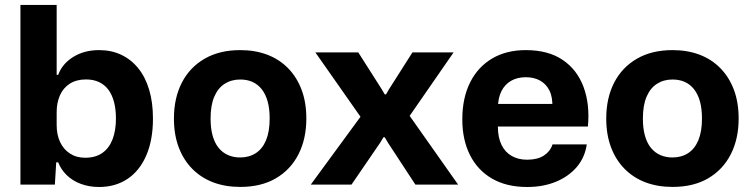

<svg xmlns="http://www.w3.org/2000/svg" viewBox="-20 -749 3050 779"><path d="M382.1 9.7Q342.4 9.7 308.6 -2.7Q274.9 -15.1 251.1 -38.1Q227.3 -61 216.1 -90.4H208.1L202.6 0H62.9V-729H209.9V-445.3H216.1Q232.6 -490.4 277.3 -518.1Q322 -545.7 382.1 -545.7Q431.6 -545.7 471.6 -526.9Q511.6 -508 540.6 -472.4Q569.6 -436.9 585.1 -385.2Q600.6 -333.6 600.6 -268Q600.6 -180.7 573.4 -118.2Q546.3 -55.7 497.1 -23Q447.9 9.7 382.1 9.7ZM325.6 -109Q367.3 -109 395 -128.3Q422.7 -147.6 436.6 -183.6Q450.4 -219.7 450.4 -268Q450.4 -304.4 443 -333.6Q435.6 -362.9 420.7 -383.6Q405.9 -404.3 382.8 -415.5Q359.7 -426.7 329.1 -426.7Q289.9 -426.7 263.1 -409.4Q236.3 -392.1 223.1 -362Q209.9 -331.9 209.9 -294.4V-241.3Q209.9 -202.4 223.8 -172.8Q237.7 -143.1 263.8 -126.1Q289.9 -109 325.6 -109Z M954.7 9.4Q894 9.4 844.9 -9.2Q795.7 -27.9 760 -64.1Q724.3 -100.3 705 -151.6Q685.7 -203 685.7 -267.7Q685.7 -351 717.6 -413.3Q749.6 -475.6 809.9 -510.6Q870.3 -545.7 954.7 -545.7Q1015.1 -545.7 1064.3 -527.1Q1113.4 -508.4 1148.9 -472.2Q1184.3 -436 1203.6 -384.9Q1222.9 -333.7 1222.9 -268Q1222.9 -185.7 1191.1 -123.2Q1159.3 -60.7 1099.4 -25.6Q1039.6 9.4 954.7 9.4ZM954.4 -110.1Q990.4 -110.1 1017.5 -127.4Q1044.6 -144.7 1059.4 -179.9Q1074.1 -215.1 1074.1 -268Q1074.1 -307.9 1065.9 -337.5Q1057.6 -367.1 1041.8 -387.1Q1026 -407 1004.2 -416.7Q982.4 -426.4 954.7 -426.4Q918.7 -426.4 891.5 -409Q864.3 -391.6 849.4 -356.7Q834.4 -321.9 834.4 -267.7Q834.4 -228.1 842.7 -198.5Q851 -168.9 866.9 -149.2Q882.9 -129.6 905.1 -119.9Q927.4 -110.1 954.4 -110.1Z M1240.9 0 1442.6 -275.3 1259.6 -536.3H1433.7L1529.4 -386L1541 -366.1H1546.4L1557.7 -386L1653.3 -536.3H1820.3L1642.1 -278.9L1838.7 0H1665.4L1554.4 -169.4L1541.1 -192H1535.7L1522.1 -169.4L1406.1 0Z M2118.7 9.7Q2035.3 9.7 1976.5 -24.3Q1917.7 -58.3 1886.7 -120.2Q1855.7 -182 1855.7 -264.3Q1855.7 -351 1887.2 -414.2Q1918.7 -477.3 1976.5 -511.5Q2034.3 -545.7 2113.3 -545.7Q2204.7 -545.7 2263.3 -505.7Q2322 -465.7 2347.8 -395.7Q2373.7 -325.7 2365.3 -235.7H2000Q2000 -191.7 2014.7 -161.5Q2029.3 -131.3 2056.2 -116.2Q2083 -101 2118.7 -101Q2161 -101 2186.8 -118Q2212.7 -135 2221.7 -163H2360.7Q2353 -110 2320.2 -71.5Q2287.3 -33 2235.7 -11.7Q2184 9.7 2118.7 9.7ZM2000.3 -313 1987.3 -327.3H2234.7L2221 -313Q2222.7 -354.7 2209.3 -381.5Q2196 -408.3 2171.3 -422Q2146.7 -435.7 2113.3 -435.7Q2079 -435.7 2053.7 -421.2Q2028.3 -406.7 2014.5 -379.2Q2000.7 -351.7 2000.3 -313Z M2708.7 9.4Q2648 9.4 2598.9 -9.2Q2549.7 -27.9 2514 -64.1Q2478.3 -100.3 2459 -151.6Q2439.7 -203 2439.7 -267.7Q2439.7 -351 2471.6 -413.3Q2503.6 -475.6 2563.9 -510.6Q2624.3 -545.7 2708.7 -545.7Q2769.1 -545.7 2818.3 -527.1Q2867.4 -508.4 2902.9 -472.2Q2938.3 -436 2957.6 -384.9Q2976.9 -333.7 2976.9 -268Q2976.9 -185.7 2945.1 -123.2Q2913.3 -60.7 2853.4 -25.6Q2793.6 9.4 2708.7 9.4ZM2708.4 -110.1Q2744.4 -110.1 2771.5 -127.4Q2798.6 -144.7 2813.4 -179.9Q2828.1 -215.1 2828.1 -268Q2828.1 -307.9 2819.9 -337.5Q2811.6 -367.1 2795.8 -387.1Q2780 -407 2758.2 -416.7Q2736.4 -426.4 2708.7 -426.4Q2672.7 -426.4 2645.5 -409Q2618.3 -391.6 2603.4 -356.7Q2588.4 -321.9 2588.4 -267.7Q2588.4 -228.1 2596.7 -198.5Q2605 -168.9 2620.9 -149.2Q2636.9 -129.6 2659.1 -119.9Q2681.4 -110.1 2708.4 -110.1Z"/></svg>

Font: Mona Sans ExtraLight
Style: Regular
Weight: 200
Designer: Deni Anggara
Foundry: GitHub
Version: Version 2.000